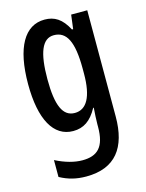

<svg xmlns="http://www.w3.org/2000/svg" viewBox="-119 -622 710 934"><g transform="rotate(-15 236.5 -155.0)"><path d="M198 -550C98 -550 40 -452 40 -267C40 -89 95 10 194 10C246 10 284 -15 316 -74H319C317 -45 315 -16 315 8V21C315 123 276 159 200 159C161 159 115 147 66 122V207C108 230 149 240 198 240C345 240 411 151 411 -5V-540H330L321 -469H315C284 -528 248 -550 198 -550ZM222 -465C286 -465 316 -408 316 -272V-247C316 -129 283 -73 224 -73C164 -73 137 -133 137 -266C137 -398 163 -465 222 -465Z"/></g></svg>

Font: Noto Sans Gujarati ExtraCondensed Medium
Style: Regular
Weight: 500
Width: 2
Designer: Jelle Bosma - Monotype Design Team, Universal Thirst
Foundry: Monotype Imaging Inc.
Version: Version 2.106